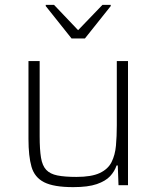

<svg xmlns="http://www.w3.org/2000/svg" viewBox="-20 -761 643 789"><path d="M281 8Q201 8 161.5 -12Q122 -32 109.5 -75.5Q97 -119 97 -190V-510H143V-201Q143 -146 148.5 -113Q154 -80 170 -63Q186 -46 216 -40Q246 -34 294 -34Q356 -34 390 -50Q424 -66 438.5 -95Q453 -124 456.5 -162.5Q460 -201 460 -246V-510H506V0H467L464 -81H459Q451 -57 432.5 -37Q414 -17 378 -4.5Q342 8 281 8ZM274 -603 168 -736V-741H202L301 -637L401 -741H435V-736L329 -603Z"/></svg>

Font: Saira ExtraLight
Style: Regular
Weight: 200
Designer: Hector Gatti with collaboration of the Omnibus-Type team
Foundry: Omnibus-Type
Version: Version 1.100; ttfautohint (v1.8.3)